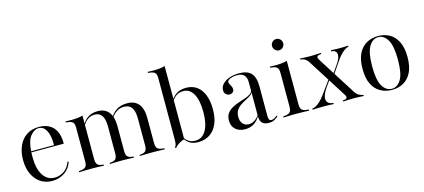

<svg xmlns="http://www.w3.org/2000/svg" viewBox="-53 -1064 3335 1510"><g transform="rotate(-15 1614.0 -309.0)"><path d="M229 11.3Q175.8 11.3 135.1 -15.7Q94.4 -42.7 71.4 -91.9Q48.4 -141.1 48.4 -207.3Q48.4 -271.8 70.6 -321.4Q92.7 -371 134.7 -398.8Q176.6 -426.6 235.5 -426.6Q282.3 -426.6 317.3 -408.1Q352.4 -389.5 372.2 -350.4Q391.9 -311.3 391.1 -248.4H96.8L96 -257.3H313.7Q315.3 -300.8 306.9 -337.1Q298.4 -373.4 279.8 -395.6Q261.3 -417.7 230.6 -417.7Q195.2 -417.7 164.1 -379.8Q133.1 -341.9 127.4 -255.6V-254Q126.6 -241.9 126.6 -229.8Q126.6 -217.7 126.6 -206.5Q126.6 -115.3 160.5 -62.1Q194.4 -8.9 254.8 -8.9Q295.2 -8.9 330.2 -32.3Q365.3 -55.6 383.1 -104.8L391.9 -100.8Q375 -49.2 331.5 -19Q287.9 11.3 229 11.3Z M554 -2.4Q525.8 -2.4 501.2 -1.6Q476.6 -0.8 450 0V-8.9L463.7 -10.5Q493.5 -12.9 505.6 -25.8Q517.7 -38.7 517.7 -69.4V-206.5H590.3V-69.4Q590.3 -38.7 602 -25.4Q613.7 -12.1 642.7 -9.7L651.6 -8.9V0Q626.6 -0.8 603.6 -1.6Q580.6 -2.4 554 -2.4ZM517.7 -206.5V-345.2Q517.7 -375.8 506 -388.3Q494.4 -400.8 462.1 -404L450 -405.6V-414.5Q466.9 -413.7 477.8 -413.3Q488.7 -412.9 499.2 -412.9Q525.8 -412.9 549.2 -415.7Q572.6 -418.5 590.3 -424.2V-414.5V-206.5ZM762.1 -206.5V-288.7Q762.1 -348.4 742.7 -377.4Q723.4 -406.5 683.9 -406.5Q646 -406.5 617.7 -381.5Q589.5 -356.5 571 -308.1L568.5 -312.9Q588.7 -370.2 624.6 -398.4Q660.5 -426.6 712.9 -426.6Q772.6 -426.6 803.6 -387.5Q834.7 -348.4 834.7 -275V-206.5ZM798.4 -2.4Q771.8 -2.4 748.8 -1.6Q725.8 -0.8 700.8 0V-8.9L709.7 -9.7Q738.7 -12.1 750.4 -25.4Q762.1 -38.7 762.1 -69.4V-206.5H834.7V-69.4Q834.7 -38.7 846.4 -25.4Q858.1 -12.1 887.1 -9.7L896 -8.9V0Q870.2 -0.8 847.2 -1.6Q824.2 -2.4 798.4 -2.4ZM1005.6 -206.5V-287.9Q1005.6 -348.4 985.5 -377.4Q965.3 -406.5 921 -406.5Q886.3 -406.5 857.7 -385.9Q829 -365.3 811.3 -329L808.1 -333.1Q826.6 -377.4 863.3 -402Q900 -426.6 954 -426.6Q1015.3 -426.6 1046.8 -387.5Q1078.2 -348.4 1078.2 -275V-206.5ZM1041.9 -2.4Q1016.1 -2.4 992.7 -1.6Q969.4 -0.8 944.4 0V-8.9L953.2 -9.7Q982.3 -12.1 994 -25.4Q1005.6 -38.7 1005.6 -69.4V-206.5H1078.2V-69.4Q1078.2 -38.7 1090.3 -25.8Q1102.4 -12.9 1132.3 -10.5L1146.8 -8.9V0Q1120.2 -0.8 1095.2 -1.6Q1070.2 -2.4 1041.9 -2.4Z M1433.1 -424.2Q1483.9 -424.2 1519.8 -398.4Q1555.6 -372.6 1575 -323.8Q1594.4 -275 1594.4 -206.5Q1594.4 -137.1 1573 -87.9Q1551.6 -38.7 1511.7 -12.5Q1471.8 13.7 1416.1 13.7Q1371 13.7 1341.9 -7.7Q1312.9 -29 1308.1 -50L1311.3 -57.3Q1316.9 -37.1 1340.3 -20.2Q1363.7 -3.2 1398.4 -3.2Q1454.8 -3.2 1485.5 -56.5Q1516.1 -109.7 1516.1 -205.6Q1516.1 -300 1487.1 -352.4Q1458.1 -404.8 1404.8 -404.8Q1368.5 -404.8 1343.5 -385.5Q1318.5 -366.1 1306.5 -336.3L1303.2 -341.1Q1315.3 -375.8 1348.8 -400Q1382.3 -424.2 1433.1 -424.2ZM1242.7 -206.5V-554Q1242.7 -584.7 1231 -597.2Q1219.4 -609.7 1187.1 -612.9L1175 -614.5V-623.4Q1191.9 -622.6 1202.8 -622.2Q1213.7 -621.8 1224.2 -621.8Q1250.8 -621.8 1274.2 -624.6Q1297.6 -627.4 1315.3 -633.1V-623.4V-206.5ZM1315.3 -37.1Q1299.2 -33.1 1283.9 -25Q1268.5 -16.9 1256 -7.3Q1243.5 2.4 1234.7 14.5L1228.2 7.3Q1233.9 0 1237.1 -8.5Q1240.3 -16.9 1241.5 -27.8Q1242.7 -38.7 1242.7 -54V-206.5H1315.3V0Z M1921.8 -206.5V-338.7Q1921.8 -378.2 1902.8 -397.2Q1883.9 -416.1 1846 -416.1Q1814.5 -416.1 1790.3 -405.6Q1766.1 -395.2 1766.1 -380.6Q1766.1 -372.6 1771.8 -362.9Q1777.4 -353.2 1783.1 -341.9Q1788.7 -330.6 1788.7 -317.7Q1788.7 -303.2 1778.6 -294Q1768.5 -284.7 1752.4 -284.7Q1733.9 -284.7 1721.8 -297.2Q1709.7 -309.7 1709.7 -330.6Q1709.7 -358.1 1730.2 -379.8Q1750.8 -401.6 1785.9 -414.1Q1821 -426.6 1863.7 -426.6Q1933.1 -426.6 1963.7 -392.7Q1994.4 -358.9 1994.4 -283.1V-206.5ZM1800.8 11.3Q1750.8 11.3 1721.8 -15.3Q1692.7 -41.9 1692.7 -87.1Q1692.7 -123.4 1709.3 -146Q1725.8 -168.5 1752 -182.7Q1778.2 -196.8 1807.7 -206.5Q1837.1 -216.1 1862.9 -225Q1888.7 -233.9 1905.6 -246.4Q1922.6 -258.9 1922.6 -279L1923.4 -261.3Q1919.4 -245.2 1902.4 -233.5Q1885.5 -221.8 1863.7 -210.9Q1841.9 -200 1820.6 -185.9Q1799.2 -171.8 1785.1 -150.4Q1771 -129 1771 -96.8Q1771 -61.3 1789.1 -40.3Q1807.3 -19.4 1837.9 -19.4Q1862.9 -19.4 1885.9 -34.3Q1908.9 -49.2 1925 -76.6V-66.9Q1901.6 -25.8 1871 -7.3Q1840.3 11.3 1800.8 11.3ZM1994.4 -43.5Q1994.4 -23.4 2000 -14.5Q2005.6 -5.6 2017.7 -5.6Q2031.5 -5.6 2044 -13.7Q2056.5 -21.8 2065.3 -28.2L2070.2 -21Q2052.4 -6.5 2035.9 2.4Q2019.4 11.3 1992.7 11.3Q1956.5 11.3 1939.1 -6.5Q1921.8 -24.2 1921.8 -61.3V-206.5H1994.4Z M2181.5 -206.5V-345.2Q2181.5 -375.8 2169.8 -388.3Q2158.1 -400.8 2125.8 -404L2113.7 -405.6V-414.5Q2130.6 -413.7 2141.5 -413.3Q2152.4 -412.9 2162.9 -412.9Q2189.5 -412.9 2212.9 -415.7Q2236.3 -418.5 2254 -424.2V-414.5V-206.5ZM2217.7 -2.4Q2189.5 -2.4 2164.9 -1.6Q2140.3 -0.8 2113.7 0V-8.9L2127.4 -10.5Q2157.3 -12.9 2169.4 -25.8Q2181.5 -38.7 2181.5 -69.4V-206.5H2254V-69.4Q2254 -38.7 2266.1 -25.8Q2278.2 -12.9 2308.9 -10.5L2322.6 -8.9V0Q2296 -0.8 2271 -1.6Q2246 -2.4 2217.7 -2.4ZM2217.7 -519.4Q2199.2 -519.4 2185.5 -533.1Q2171.8 -546.8 2171.8 -566.1Q2171.8 -584.7 2185.1 -598Q2198.4 -611.3 2217.7 -611.3Q2236.3 -611.3 2249.6 -597.6Q2262.9 -583.9 2262.9 -565.3Q2262.9 -546.8 2249.6 -533.1Q2236.3 -519.4 2217.7 -519.4Z M2599.2 0V-8.9Q2623.4 -9.7 2629.8 -16.9Q2636.3 -24.2 2632.3 -34.7Q2628.2 -45.2 2621 -55.6L2425.8 -363.7Q2415.3 -380.6 2404.8 -389.1Q2394.4 -397.6 2383.5 -401.2Q2372.6 -404.8 2359.7 -405.6V-414.5Q2371.8 -413.7 2395.2 -412.5Q2418.5 -411.3 2440.3 -411.3Q2454.8 -411.3 2471.4 -412.1Q2487.9 -412.9 2503.2 -413.7Q2518.5 -414.5 2529 -414.5V-405.6Q2505.6 -404.8 2498.8 -398Q2491.9 -391.1 2495.6 -380.6Q2499.2 -370.2 2506.5 -358.9L2701.6 -50.8Q2715.3 -29.8 2731.9 -21Q2748.4 -12.1 2766.9 -8.9V0Q2755.6 -0.8 2732.7 -2Q2709.7 -3.2 2687.9 -3.2Q2666.1 -3.2 2640.3 -2Q2614.5 -0.8 2599.2 0ZM2350.8 0V-8.9Q2366.1 -10.5 2382.3 -19.4Q2398.4 -28.2 2416.1 -44.8Q2433.9 -61.3 2452.4 -86.3L2544.4 -212.9L2550 -206.5L2508.1 -149.2Q2483.9 -115.3 2474.6 -89.9Q2465.3 -64.5 2468.5 -47.2Q2471.8 -29.8 2485.9 -20.2Q2500 -10.5 2522.6 -8.9V0Q2503.2 -1.6 2476.6 -2Q2450 -2.4 2428.2 -2.4Q2414.5 -2.4 2402 -2Q2389.5 -1.6 2377.4 -1.2Q2365.3 -0.8 2350.8 0ZM2577.4 -211.3 2571.8 -217.7 2626.6 -296Q2647.6 -325.8 2653.2 -350Q2658.9 -374.2 2648.8 -389.1Q2638.7 -404 2610.5 -405.6V-414.5Q2625 -413.7 2636.3 -413.3Q2647.6 -412.9 2658.9 -412.5Q2670.2 -412.1 2683.1 -412.1Q2702.4 -412.1 2719 -412.9Q2735.5 -413.7 2750.8 -414.5V-405.6Q2740.3 -404.8 2725.4 -396Q2710.5 -387.1 2694.8 -371.8Q2679 -356.5 2662.9 -335.5Z M2996 11.3Q2945.2 11.3 2903.6 -11.3Q2862.1 -33.9 2837.5 -81.9Q2812.9 -129.8 2812.9 -207.3Q2812.9 -284.7 2837.5 -333.1Q2862.1 -381.5 2904 -404Q2946 -426.6 2996.8 -426.6Q3048.4 -426.6 3089.1 -404Q3129.8 -381.5 3154.4 -333.1Q3179 -284.7 3179 -207.3Q3179 -129.8 3154.4 -81.9Q3129.8 -33.9 3088.7 -11.3Q3047.6 11.3 2996 11.3ZM2996.8 2.4Q3041.9 2.4 3071.4 -46Q3100.8 -94.4 3100.8 -207.3Q3100.8 -319.4 3071.4 -368.5Q3041.9 -417.7 2996.8 -417.7Q2950 -417.7 2920.6 -368.5Q2891.1 -319.4 2891.1 -207.3Q2891.1 -94.4 2920.6 -46Q2950 2.4 2996.8 2.4Z"/></g></svg>

Font: Playfair 144pt SemiCondensed Light
Style: Regular
Weight: 300
Width: 4
Designer: Claus Eggers Sørensen
Foundry: Claus Eggers Sørensen
Version: Version 2.203